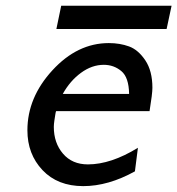

<svg xmlns="http://www.w3.org/2000/svg" viewBox="-20 -632 610 660"><path d="M74.2 -184.1Q74.2 -296.9 160.2 -390.4Q246.1 -483.9 354 -483.9Q392.1 -483.9 423.6 -472.4Q455.1 -460.9 479.5 -424.6Q503.9 -388.2 503.9 -330.1Q503.9 -310.1 494.1 -250H172.9Q171.9 -249 170.4 -240Q168.9 -231 167 -218Q165 -205.1 165 -195.8Q165 -140.6 196.5 -103.8Q228 -66.9 282.2 -66.9Q361.3 -66.9 454.1 -124L443.8 -43Q352.1 7.8 266.1 7.8Q178.2 7.8 126.2 -47.1Q74.2 -102.1 74.2 -184.1ZM173.8 -532.2 190.4 -612.3H569.8L552.7 -532.2ZM195.8 -309.1H423.8Q422.9 -366.2 397 -387.7Q371.1 -409.2 336.9 -409.2Q295.9 -409.2 258.3 -381.6Q220.7 -354 195.8 -309.1Z"/></svg>

Font: CMU Bright
Style: SemiBoldOblique
Weight: 600
Italic angle: -12°
Version: Version 0.7.0